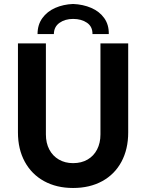

<svg xmlns="http://www.w3.org/2000/svg" viewBox="-20 -938 736 966"><path d="M70.3 -271.5V-719.7H210.9V-261.7Q210.9 -218.3 228 -185.8Q245.1 -153.3 276.1 -135.3Q307.1 -117.2 347.7 -117.2Q389.6 -117.2 420.7 -135.3Q451.7 -153.3 468.5 -186Q485.4 -218.8 485.4 -261.7V-719.7H625V-271.5Q625 -187.5 591.1 -124.3Q557.1 -61 494.4 -26.6Q431.6 7.8 347.7 7.8Q264.6 7.8 201.9 -26.6Q139.2 -61 104.7 -124.3Q70.3 -187.5 70.3 -271.5ZM527.3 -766.6H445.3Q445.8 -804.2 417.7 -823.5Q389.6 -842.8 347.7 -842.8Q307.1 -842.8 279.3 -823Q251.5 -803.2 251 -766.6H168.9Q168.9 -813.5 193.1 -846.9Q217.3 -880.4 257.8 -898.2Q298.3 -916 347.7 -918Q397.9 -916 439.2 -898.2Q480.5 -880.4 504.4 -846.9Q528.3 -813.5 527.3 -766.6Z"/></svg>

Font: Reddit Sans Fudge
Style: Bold
Weight: 700
Designer: Stephen Hutchings
Foundry: Reddit
Version: Version 1.013